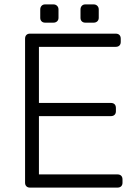

<svg xmlns="http://www.w3.org/2000/svg" viewBox="-20 -853 632 873"><path d="M116 0Q106 0 100 -6Q94 -12 94 -22V-677Q94 -688 100 -694Q106 -700 116 -700H506Q517 -700 523 -694Q529 -688 529 -677V-662Q529 -652 523 -646Q517 -640 506 -640H157V-385H484Q495 -385 501 -379Q507 -373 507 -362V-347Q507 -337 501 -331Q495 -325 484 -325H157V-60H514Q525 -60 531 -54Q537 -48 537 -37V-22Q537 -12 531 -6Q525 0 514 0ZM368 -750Q358 -750 352 -756Q346 -762 346 -772V-810Q346 -820 352 -826.5Q358 -833 368 -833H406Q416 -833 422.5 -826.5Q429 -820 429 -810V-772Q429 -762 422.5 -756Q416 -750 406 -750ZM185 -750Q175 -750 169 -756Q163 -762 163 -772V-810Q163 -820 169 -826.5Q175 -833 185 -833H223Q233 -833 239.5 -826.5Q246 -820 246 -810V-772Q246 -762 239.5 -756Q233 -750 223 -750Z"/></svg>

Font: Rubik Light Light
Style: Regular
Weight: 300
Version: Version 2.101